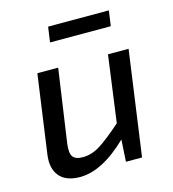

<svg xmlns="http://www.w3.org/2000/svg" viewBox="-104 -764 777 864"><g transform="rotate(-15 284.5 -332.5)"><path d="M472 -607H189L199 -678H482ZM523 -488 455 0H380L386 -102Q267 13 164 13Q98 13 68 -23.5Q38 -60 47 -123L98 -488H195L146 -148Q140 -105 152 -87.5Q164 -70 198 -70Q239 -70 278 -94Q317 -118 385 -178L427 -488Z"/></g></svg>

Font: Exo 2.0 Medium
Style: Italic
Weight: 500
Italic angle: -8°
Designer: Natanael Gama
Version: Version 1.001;PS 001.001;hotconv 1.0.70;makeotf.lib2.5.58329